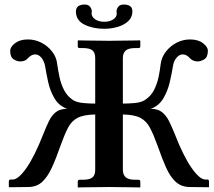

<svg xmlns="http://www.w3.org/2000/svg" viewBox="-20 -825 942 847"><path d="M564 -775Q564 -749 546 -732Q528 -715 499.5 -706.5Q471 -698 439 -698Q390 -698 352.5 -716.5Q315 -735 315 -774Q315 -805 354 -805Q370 -805 377.5 -795Q385 -785 385 -774Q385 -773 384.5 -770Q384 -767 384 -766Q384 -751 399.5 -740Q415 -729 440 -729Q463 -729 479 -739Q495 -749 495 -765Q495 -766 494.5 -769.5Q494 -773 494 -774Q494 -785 501.5 -795Q509 -805 526 -805Q564 -805 564 -775ZM901 1 815 0Q779 -1 755 -23Q731 -45 713 -85Q695 -125 676 -180Q658 -230 642 -260.5Q626 -291 599.5 -305Q573 -319 522 -320V-76Q522 -55 534 -43.5Q546 -32 577 -32H591Q599 -32 599 -23V0L597 2Q597 2 581 1.5Q565 1 542.5 1Q520 1 497.5 0.5Q475 0 461 0Q446 0 423.5 0.5Q401 1 378.5 1Q356 1 340.5 1.5Q325 2 325 2L323 0V-23Q323 -32 331 -32H345Q375 -32 387.5 -42Q400 -52 400 -76V-320Q349 -319 322 -305Q295 -291 279.5 -260.5Q264 -230 246 -180Q227 -125 208.5 -85Q190 -45 166.5 -23Q143 -1 107 0L21 1L19 -1V-24Q19 -33 27 -33H36Q61 -33 97 -84.5Q133 -136 172 -236Q184 -266 196 -291Q208 -316 226.5 -330.5Q245 -345 276 -345Q240 -358 220.5 -391Q201 -424 192.5 -463Q184 -502 179 -533Q175 -555 163 -570Q151 -585 135 -585Q118 -585 102 -567Q91 -554 69 -554Q55 -554 40 -563.5Q25 -573 25 -601Q25 -618 46.5 -634.5Q68 -651 103 -651Q135 -651 163 -636.5Q191 -622 210 -597.5Q229 -573 232 -544Q236 -516 242.5 -485Q249 -454 263 -427Q277 -400 303 -383Q320 -373 347.5 -370.5Q375 -368 400 -368V-569Q400 -593 387.5 -603Q375 -613 345 -613H331Q323 -613 323 -621V-645L325 -647Q325 -647 340.5 -646.5Q356 -646 378.5 -646Q401 -646 423.5 -645.5Q446 -645 461 -645Q475 -645 497.5 -645.5Q520 -646 542.5 -646Q565 -646 581 -646.5Q597 -647 597 -647L599 -645V-621Q599 -613 591 -613H577Q546 -613 534 -601.5Q522 -590 522 -569V-368Q546 -368 574 -370.5Q602 -373 618 -383Q645 -400 659 -427Q673 -454 679.5 -485Q686 -516 689 -544Q693 -573 712 -597.5Q731 -622 759 -636.5Q787 -651 818 -651Q854 -651 875.5 -634.5Q897 -618 897 -601Q897 -573 881.5 -563.5Q866 -554 852 -554Q832 -554 819 -567Q804 -585 786 -585Q771 -585 758.5 -570Q746 -555 743 -533Q738 -502 729 -463Q720 -424 700.5 -391Q681 -358 645 -345Q676 -345 694.5 -330.5Q713 -316 725.5 -291Q738 -266 750 -236Q789 -136 825 -84.5Q861 -33 886 -33H895Q902 -33 902 -24V-1Z"/></svg>

Font: Libertinus Serif SemiBold
Style: Regular
Weight: 600
Designer: Philipp H. Poll, Khaled Hosny
Foundry: Caleb Maclennan
Version: Version 7.051;RELEASE